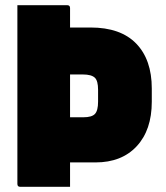

<svg xmlns="http://www.w3.org/2000/svg" viewBox="-20 -720 640 740"><path d="M47 -700H239Q250 -700 250 -689V-614H329Q445 -614 505 -552Q565 -490 565 -379V-328Q565 -219 507 -156.5Q449 -94 348 -94H250V0H58Q47 0 47 -11ZM299 -433H250V-268H301Q334 -268 346 -281Q358 -294 358 -328V-374Q358 -408 346 -420Q333 -433 299 -433Z"/></svg>

Font: Recursive Mn Lnr St Blk
Style: Regular
Weight: 900
Monospace: yes
Version: Version 1.079;hotconv 1.0.112;makeotfexe 2.5.65598; ttfautoh